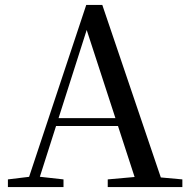

<svg xmlns="http://www.w3.org/2000/svg" viewBox="-20 -757 766 777"><path d="M12 0V-31L111 -43H129L237 -31V0ZM84 0 329 -737H394L644 0H538L320 -669H341L337 -655L128 0ZM193 -247 197 -279H505L510 -247ZM416 0V-31L550 -43H586L718 -31V0Z"/></svg>

Font: Noto Serif JP ExtraLight Medium
Style: Regular
Weight: 500
Version: Version 2.003-H1;hotconv 1.1.1;makeotfexe 2.6.0